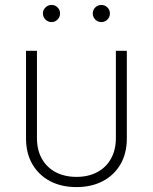

<svg xmlns="http://www.w3.org/2000/svg" viewBox="-20 -743 614 771"><path d="M287.1 8.3Q226.6 8.3 181.2 -15.6Q135.7 -39.6 110.1 -83.5Q84.5 -127.4 84.5 -187V-539.1H128.4V-188.5Q128.4 -140.6 148.2 -105.5Q168 -70.3 203.9 -51.5Q239.7 -32.7 287.1 -32.7Q334.5 -32.7 370.1 -51.5Q405.8 -70.3 425.5 -105.5Q445.3 -140.6 445.3 -188.5V-539.1H489.3V-187Q489.3 -127.4 463.9 -83.5Q438.5 -39.6 392.8 -15.6Q347.2 8.3 287.1 8.3ZM387.2 -654.3Q372.6 -654.3 362.5 -664.6Q352.5 -674.8 352.5 -689Q352.5 -703.1 362.5 -713.1Q372.6 -723.1 387.2 -723.1Q401.4 -723.1 411.4 -713.1Q421.4 -703.1 421.4 -689Q421.4 -674.8 411.4 -664.6Q401.4 -654.3 387.2 -654.3ZM187 -654.3Q172.9 -654.3 162.6 -664.6Q152.3 -674.8 152.3 -689Q152.3 -703.1 162.6 -713.1Q172.9 -723.1 187 -723.1Q201.7 -723.1 211.4 -713.1Q221.2 -703.1 221.2 -689Q221.2 -674.8 211.2 -664.6Q201.2 -654.3 187 -654.3Z"/></svg>

Font: Inter 18pt ExtraLight
Style: Regular
Weight: 250
Designer: Rasmus Andersson
Foundry: rsms
Version: Version 4.001;git-66647c0bb